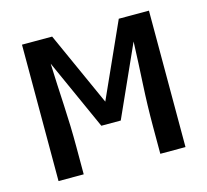

<svg xmlns="http://www.w3.org/2000/svg" viewBox="-82 -613 763 707"><g transform="rotate(-15 300.0 -260.0)"><path d="M58 0V-520H173L300 -238L427 -520H542V0H446V-104Q446 -184 450.5 -264.5Q455 -345 458 -425L337 -156H263L142 -425Q145 -345 149.5 -264.5Q154 -184 154 -104V0Z"/></g></svg>

Font: Zed Mono Medium Extended
Style: Regular
Weight: 500
Width: 7
Monospace: yes
Designer: Belleve Invis
Foundry: Belleve Invis
Version: Version 1.0.0; ttfautohint (v1.8.4)